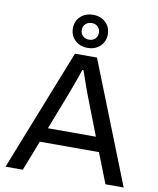

<svg xmlns="http://www.w3.org/2000/svg" viewBox="-98 -992 877 1068"><g transform="rotate(10 341.0 -458.5)"><path d="M7.3 0 278.4 -686H402.9L674.6 0H571.7L505.2 -169.9H171L105 0ZM202.4 -251.4H473.4L390.1 -466.4Q386.6 -475.4 380.8 -491.2Q375.1 -506.9 368.2 -526.5Q361.3 -546.2 354.1 -566.6Q347 -586.9 341.1 -603.8H334.7Q328.2 -584.2 319 -558.2Q309.8 -532.2 300.9 -507.6Q292 -483 285.6 -466.4ZM341.2 -729.9Q298 -729.9 270.3 -756.3Q242.6 -782.7 242.6 -822.9Q242.6 -864.2 270.3 -890.4Q298 -916.5 341.2 -916.5Q384.5 -916.5 412.1 -890.4Q439.8 -864.2 439.8 -822.9Q439.8 -782.7 412.1 -756.3Q384.5 -729.9 341.2 -729.9ZM341.2 -776.3Q362.6 -776.3 376.1 -789.4Q389.5 -802.6 389.5 -822.9Q389.5 -843.8 376.1 -857Q362.6 -870.2 341.2 -870.2Q320.3 -870.2 306.6 -857Q292.9 -843.8 292.9 -822.9Q292.9 -802.6 306.6 -789.4Q320.3 -776.3 341.2 -776.3Z"/></g></svg>

Font: Archivo SemiBold
Style: Regular
Weight: 600
Designer: Hector Gatti
Foundry: Omnibus-Type
Version: Version 2.001